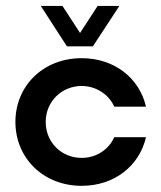

<svg xmlns="http://www.w3.org/2000/svg" viewBox="-20 -615 540 644"><path d="M204.6 -459.5H291.5L380.4 -595.2H307.6L248.5 -504.4L189.5 -595.2H116.7ZM253.9 8.3C364.7 8.3 447.8 -59.6 469.7 -154.8H363.3C344.7 -113.3 303.2 -85.4 253.9 -85.4C186 -85.4 133.3 -137.7 133.3 -206.1C133.3 -273.9 186 -326.2 253.9 -326.7C303.2 -326.2 344.7 -298.3 363.3 -257.3H469.7C447.8 -352.1 364.7 -419.9 253.9 -419.9C125 -419.9 31.7 -327.1 31.7 -206.1C31.7 -85 125 8.3 253.9 8.3Z"/></svg>

Font: Now SemiBold
Style: Regular
Weight: 600
Designer: Alfredo Marco Pradil
Foundry: Alfredo Marco Pradil
Version: Version 1.200;hotconv 1.0.109;makeotfexe 2.5.65596